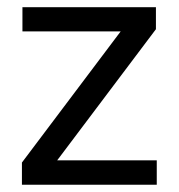

<svg xmlns="http://www.w3.org/2000/svg" viewBox="-20 -508 491 528"><path d="M411.1 -67.1V0H40.3V-61L311.8 -421.6H41.7V-488.2H408.8V-427.7L137.3 -67.1Z"/></svg>

Font: Anek Bangla Medium
Style: Regular
Weight: 500
Designer: Sulekha Rajkumar (Bangla), Yesha Goshar (Latin)
Foundry: Ek Type
Version: Version 1.003